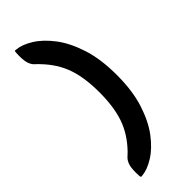

<svg xmlns="http://www.w3.org/2000/svg" viewBox="-274 -729 907 907"><g transform="rotate(-45 179.0 -276.0)"><path d="M319 -276Q319 -170 294 -92.5Q269 -15 230 36.5Q191 88 147.5 115Q104 142 68 145Q64 146 61 145.5Q58 145 57 138Q57 133 56.5 126Q56 119 56 114Q56 78 63 60.5Q70 43 80 34Q90 25 99 16Q156 -43 179.5 -111Q203 -179 203 -276Q203 -374 179.5 -441.5Q156 -509 99 -568Q90 -578 80 -586.5Q70 -595 63 -613Q56 -631 56 -667Q56 -672 56.5 -679Q57 -686 57 -690Q58 -698 61 -698Q64 -698 68 -697Q104 -694 147.5 -667Q191 -640 230 -588.5Q269 -537 294 -459.5Q319 -382 319 -276Z"/></g></svg>

Font: Zain Black
Style: Regular
Weight: 900
Designer: Zain,Boutros
Foundry: Mobile Telecommunications Company (Zain), 2024
Version: Version 1.50; ttfautohint (v1.8.4)